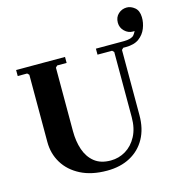

<svg xmlns="http://www.w3.org/2000/svg" viewBox="-122 -960 1027 1081"><g transform="rotate(-15 391.0 -419.5)"><path d="M651 -635V-670Q695 -671 708.5 -687.5Q722 -704 729 -728H758Q753 -722 741 -715.5Q729 -709 713 -709Q685 -709 664 -729.5Q643 -750 643 -779Q643 -811 664 -830Q685 -849 713 -849Q737 -849 759 -831Q781 -813 782 -775Q783 -742 770 -709.5Q757 -677 728.5 -656Q700 -635 651 -635ZM486 -670H651V-635H636L626 -625V-245Q626 -166 594.5 -109Q563 -52 505.5 -21Q448 10 370 10Q280 10 216.5 -22.5Q153 -55 119.5 -110Q86 -165 86 -233V-625L76 -635H21V-670H306V-635H251L241 -625V-255Q241 -195 257.5 -146.5Q274 -98 310 -69Q346 -40 405 -40Q452 -40 492 -64Q532 -88 556.5 -134Q581 -180 581 -245V-625L571 -635H486Z"/></g></svg>

Font: Brygada 1918
Style: Bold
Weight: 700
Designer: Mateusz Machalski | Borys Kosmynka | Przemek Hoffer
Foundry: NIEPODLEGLA 2018
Version: Version 3.006